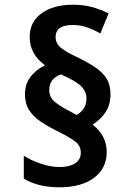

<svg xmlns="http://www.w3.org/2000/svg" viewBox="-20 -786 570 815"><path d="M232 9Q141 9 81 -28V-125Q112 -105 154 -91Q196 -77 234 -77Q274 -77 298.5 -92.5Q323 -108 323 -138Q323 -166 301.5 -183.5Q280 -201 232 -225Q185 -248 152.5 -270Q120 -292 103 -319.5Q86 -347 86 -386Q86 -428 108.5 -458.5Q131 -489 171 -509Q106 -556 106 -629Q106 -693 156.5 -729.5Q207 -766 290 -766Q332 -766 368.5 -756.5Q405 -747 441 -729L406 -644Q376 -661 347.5 -670.5Q319 -680 289 -680Q216 -680 216 -629Q216 -601 239.5 -582.5Q263 -564 302 -546Q346 -525 379.5 -503.5Q413 -482 431 -454.5Q449 -427 449 -386Q449 -342 428.5 -310.5Q408 -279 373 -257Q433 -210 433 -141Q433 -72 379.5 -31.5Q326 9 232 9ZM305 -298Q325 -309 336 -326.5Q347 -344 347 -367Q347 -398 324 -420.5Q301 -443 239 -470Q189 -453 189 -404Q189 -373 212 -354Q235 -335 276 -314Z"/></svg>

Font: Noto Sans Mono Condensed
Style: Bold
Weight: 700
Width: 3
Designer: Monotype Design Team
Foundry: Monotype Imaging Inc.
Version: Version 2.014